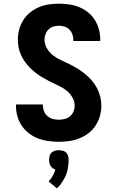

<svg xmlns="http://www.w3.org/2000/svg" viewBox="-20 -763 640 1044"><path d="M299 8Q271 8 242.5 4Q214 0 187.5 -10Q161 -20 138 -37.5Q115 -55 99 -78.5Q83 -102 75 -129.5Q67 -157 67 -186V-195H213V-191Q213 -175 219 -159Q225 -143 237.5 -132Q250 -121 266 -116.5Q282 -112 299 -112Q315 -112 331.5 -116Q348 -120 360.5 -130.5Q373 -141 379.5 -156.5Q386 -172 386 -189Q386 -209 376 -228.5Q366 -248 351 -262.5Q336 -277 317.5 -287Q299 -297 280 -306Q261 -315 242.5 -324.5Q224 -334 206 -345Q188 -356 171.5 -369Q155 -382 140.5 -397Q126 -412 114 -429.5Q102 -447 93.5 -466Q85 -485 81 -506Q77 -527 77 -548Q77 -576 84.5 -603Q92 -630 107 -654Q122 -678 144 -695.5Q166 -713 191.5 -724Q217 -735 245 -739Q273 -743 301 -743Q329 -743 356.5 -739Q384 -735 410 -724.5Q436 -714 458 -696.5Q480 -679 495 -655.5Q510 -632 517.5 -604.5Q525 -577 525 -549V-540H379V-544Q379 -560 374 -575Q369 -590 358 -601.5Q347 -613 332 -618Q317 -623 301 -623Q285 -623 270 -618.5Q255 -614 244 -603Q233 -592 227.5 -577Q222 -562 222 -547Q222 -522 235.5 -499.5Q249 -477 269 -461.5Q289 -446 312 -436Q335 -426 357.5 -414.5Q380 -403 401.5 -390Q423 -377 442.5 -361Q462 -345 478.5 -326Q495 -307 507 -284.5Q519 -262 525 -237.5Q531 -213 531 -188Q531 -159 523 -131.5Q515 -104 499.5 -80Q484 -56 461 -38.5Q438 -21 411 -10.5Q384 0 356 4Q328 8 299 8ZM289 261 244 223Q248 219 251.5 215Q255 211 258 207Q261 203 263.5 198.5Q266 194 268.5 189Q271 184 274 178Q277 172 278 169V167L281 158Q277 157 273.5 155.5Q270 154 267 152Q264 150 261.5 147Q259 144 256.5 141Q254 138 252.5 134.5Q251 131 250 127.5Q249 124 248 119Q247 114 247 112V107Q247 103 247.5 99Q248 95 248.5 91.5Q249 88 250 84Q251 80 253 76.5Q255 73 257.5 70Q260 67 263 64.5Q266 62 269.5 60.5Q273 59 276.5 57.5Q280 56 285 55Q290 54 292 54H300Q304 54 308 54.5Q312 55 315.5 55.5Q319 56 323 57Q327 58 330.5 60Q334 62 337 64.5Q340 67 342.5 70Q345 73 346.5 76.5Q348 80 349.5 83.5Q351 87 352 92Q353 97 353 99V107Q353 115 352.5 122.5Q352 130 351 138Q350 146 348.5 153.5Q347 161 345.5 168.5Q344 176 341 183.5Q338 191 334.5 198Q331 205 327.5 211.5Q324 218 319.5 224.5Q315 231 309 239.5Q303 248 301 250L297 253Z"/></svg>

Font: Iosevka Aile Heavy
Style: Regular
Weight: 900
Designer: Belleve Invis
Foundry: Belleve Invis
Version: Version 31.1.0; ttfautohint (v1.8.4)